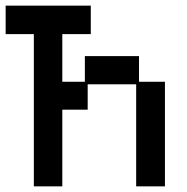

<svg xmlns="http://www.w3.org/2000/svg" viewBox="-60 -649 665 681"><path d="M60 12V-528H-40V-629H262V-528H161V-359H241V-450H433V-359H525V12H423V-350H251V-260H161V12Z"/></svg>

Font: Pixelify Sans
Style: Regular
Weight: 400
Designer: Stefie Justprince
Foundry: Typecalism Foundryline
Version: Version 1.000;February 13, 2025;FontCreator 15.0.0.3015 64-b